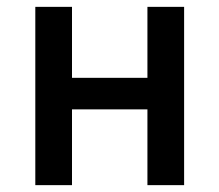

<svg xmlns="http://www.w3.org/2000/svg" viewBox="-20 -540 640 560"><path d="M83 0V-520H190V-313H410V-520H517V0H410V-221H190V0Z"/></svg>

Font: Iosevka SS04 Semibold Extended
Style: Regular
Weight: 600
Width: 7
Monospace: yes
Designer: Belleve Invis
Foundry: Belleve Invis
Version: Version 19.0.0; ttfautohint (v1.8.4)